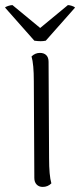

<svg xmlns="http://www.w3.org/2000/svg" viewBox="-47 -725 315 755"><path d="M155 -4Q141 10 121 10Q106 10 97 0.5Q88 -9 88 -25L86 -405Q86 -473 77 -503Q91 -517 110 -517Q126 -517 135 -508Q144 -499 144 -482L146 -103Q146 -35 155 -4ZM111 -615 220 -705Q226 -705 235.5 -702Q245 -699 248 -695L133 -565Q123 -563 113 -563Q102 -563 88 -565L-27 -695Q-26 -698 -15.5 -701.5Q-5 -705 2 -705Z"/></svg>

Font: Arima Madurai Light
Style: Regular
Weight: 300
Designer: Joana Correia and Natanael Gama
Foundry: NDISCOVER
Version: Version 1.019